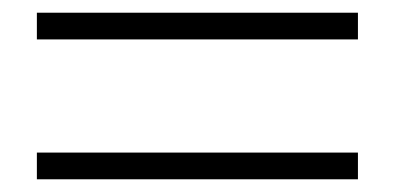

<svg xmlns="http://www.w3.org/2000/svg" viewBox="-20 -511 620 302"><path d="M543 -229V-271H38V-229ZM543 -449V-491H38V-449Z"/></svg>

Font: Harano Aji Mincho KR
Style: Regular
Weight: 400
Foundry: Masamichi Hosoda
Version: HaranoAjiMinchoKR-Regular version 20230610;ttx 4.39.4